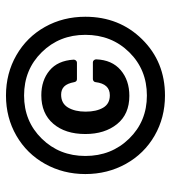

<svg xmlns="http://www.w3.org/2000/svg" viewBox="16 -764 585 658"><g transform="rotate(-90 309.0 -435.5)"><path d="M310.1 -163.1Q234.4 -163.1 172.6 -198.7Q110.8 -234.4 75.9 -297.1Q41 -359.9 41 -436Q41 -511.7 75.9 -574.2Q110.8 -636.7 172.6 -672.4Q234.4 -708 310.1 -708Q386.2 -708 448.2 -672.4Q510.3 -636.7 545.2 -574.5Q580.1 -512.2 580.1 -436Q580.1 -319.8 502.9 -241.5Q425.8 -163.1 310.1 -163.1ZM310.1 -646Q221.7 -646 162.4 -585.4Q103 -524.9 103 -436Q103 -346.7 162.4 -285.9Q221.7 -225.1 310.1 -225.1Q398.9 -225.1 458.5 -285.6Q518.1 -346.2 518.1 -436Q518.1 -524.9 458.5 -585.4Q398.9 -646 310.1 -646ZM178.2 -436Q178.2 -504.9 213.4 -545.9Q248.5 -586.9 311 -586.9Q361.8 -586.9 395.8 -558.8Q429.7 -530.8 433.1 -476.1Q433.1 -471.7 430.2 -468.3Q427.2 -464.8 422.9 -464.8H366.2Q357.9 -464.8 356 -474.1Q351.6 -498 341.1 -508.5Q330.6 -519 313 -519Q283.2 -519 269 -495.4Q254.9 -471.7 254.9 -435.1Q254.9 -398.4 268.3 -375.2Q281.7 -352.1 311 -352.1Q350.1 -352.1 356 -400.9Q356 -404.3 359.1 -407.2Q362.3 -410.2 366.2 -410.2H423.8Q428.2 -410.2 431.2 -406.7Q434.1 -403.3 434.1 -398.9Q432.1 -344.7 397.2 -314.9Q362.3 -285.2 309.1 -285.2Q246.1 -285.2 212.2 -327.4Q178.2 -369.6 178.2 -436Z"/></g></svg>

Font: Fragment Mono SemBd
Style: Regular
Weight: 600
Designer: Wei Huang based on Nimbus Sans by URW Studio, based on Helvetica by Max Miedinger.
Foundry: Wei Huang
Version: Version 1.011